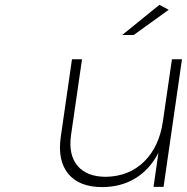

<svg xmlns="http://www.w3.org/2000/svg" viewBox="-20 -763 763 784"><path d="M228 -203.1 273.9 -521H314.9L270 -210.9Q258.8 -130.9 296.6 -85.9Q334.5 -41 413.1 -41Q507.3 -43 568.6 -103.3Q629.9 -163.6 645 -266.1L682.1 -521H723.1L647.9 0H606.9L627 -139.2Q592.3 -71.8 533.7 -35.6Q475.1 0.5 397.9 1Q303.7 1 259 -53Q214.4 -106.9 228 -203.1ZM479 -620.1 630.9 -743.2 668.9 -723.1 525.9 -620.1Z"/></svg>

Font: Trueno UltraLight
Style: Italic
Weight: 250
Designer: Julieta Ulanovsky
Foundry: Julieta Ulanovsky
Version: Version 3.001b | FøM Fix